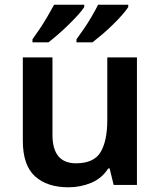

<svg xmlns="http://www.w3.org/2000/svg" viewBox="-20 -786 682 816"><path d="M562 -542V0H463L446 -70H440Q413 -28 367.5 -9Q322 10 271 10Q180 10 128.5 -37Q77 -84 77 -188V-542H203V-213Q203 -92 303 -92Q379 -92 407.5 -139.5Q436 -187 436 -277V-542ZM525 -756Q517 -743 499.5 -723Q482 -703 459.5 -681Q437 -659 414 -639.5Q391 -620 373 -606H305V-619Q319 -638 336.5 -663.5Q354 -689 370 -716.5Q386 -744 397 -766H525ZM338 -756Q330 -743 312 -723Q294 -703 271.5 -681Q249 -659 226.5 -639.5Q204 -620 186 -606H118V-619Q132 -638 149 -663.5Q166 -689 182 -716.5Q198 -744 210 -766H338Z"/></svg>

Font: Noto Sans Tamil SemiBold
Style: Regular
Weight: 600
Designer: Jelle Bosma - Monotype Design Team
Foundry: Monotype Imaging Inc.
Version: Version 2.004; ttfautohint (v1.8.4.7-5d5b)